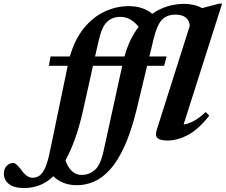

<svg xmlns="http://www.w3.org/2000/svg" viewBox="-212 -732 1197 1018"><path d="M47 -383 56 -432.5H158.5Q184.5 -524 233.2 -583.2Q282 -642.5 343.5 -671Q405 -699.5 469.5 -699.5Q511 -699.5 543.5 -688Q576 -676.5 595 -658.5Q633.5 -685.5 676.2 -698.5Q719 -711.5 763 -711.5Q818.5 -711.5 859.5 -689L949 -712.5H965.5L761.5 -72Q815.5 -78.5 878.5 -138L897.5 -119Q840.5 -46 784.8 -16.5Q729 13 676.5 13Q637 13 623 -0.2Q609 -13.5 619 -43L794 -594.5Q793.5 -621.5 774 -638Q754.5 -654.5 718.5 -654.5Q672 -654.5 645.8 -626Q619.5 -597.5 602.5 -525.5L580 -432.5H671.5L658 -383H568L512 -150Q483.5 -34 448.2 43.2Q413 120.5 372.5 165.8Q332 211 287.5 230.5Q243 250 196 250Q154.5 250 122.5 236.5Q90.5 223 71 202.5Q35.5 236 -3.2 250.5Q-42 265 -83.5 265Q-139 265 -165.2 243.2Q-191.5 221.5 -191.5 188.5Q-191.5 163.5 -176.8 147.8Q-162 132 -141.5 132Q-126 132 -96 173Q-80 194 -66.5 202.2Q-53 210.5 -40 210.5Q-19 210.5 -2.2 198.8Q14.5 187 28.2 156Q42 125 53.5 67L147 -383ZM310.5 -513.5 292 -432.5H448Q461 -480 480 -519.2Q499 -558.5 523 -589.5Q505.5 -612.5 481.2 -627.5Q457 -642.5 424 -642.5Q383.5 -642.5 355.2 -615.8Q327 -589 310.5 -513.5ZM228 -145Q208.5 -59 185 6Q161.5 71 135 118Q147.5 155 169.5 175.2Q191.5 195.5 220.5 195.5Q260.5 195.5 291 169Q321.5 142.5 337.5 67L436 -383H281Z"/></svg>

Font: Newsreader 16pt
Style: Bold Italic
Weight: 700
Italic angle: -17°
Designer: Hugues Gentile
Foundry: Production Type
Version: Version 1.003; ttfautohint (v1.8.3)